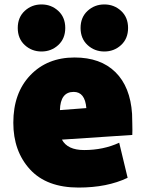

<svg xmlns="http://www.w3.org/2000/svg" viewBox="-20 -818 657 865"><path d="M576 -210 259 -189Q284 -142 359 -142Q446 -142 517 -175L555 -17Q463 27 334 27Q190 27 115 -55Q40 -137 40 -265Q40 -399 116.5 -479Q193 -559 316 -559Q433 -559 500 -493Q567 -427 575 -305Q575 -295 576 -262Q577 -229 576 -210ZM369 -331Q363 -404 312 -404Q252 -404 250 -322ZM242.5 -769Q274 -740 274 -692Q274 -644 242.5 -615Q211 -586 167 -586Q123 -586 91.5 -615Q60 -644 60 -692Q60 -740 91.5 -769Q123 -798 167 -798Q211 -798 242.5 -769ZM525.5 -769Q557 -740 557 -692Q557 -644 525.5 -615Q494 -586 450 -586Q406 -586 374.5 -615Q343 -644 343 -692Q343 -740 374.5 -769Q406 -798 450 -798Q494 -798 525.5 -769Z"/></svg>

Font: Repo
Style: ExtraBlack
Weight: 1000
Designer: Stefan Peev
Foundry: Context Ltd
Version: Version 001.000